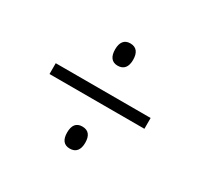

<svg xmlns="http://www.w3.org/2000/svg" viewBox="-104 -707 738 708"><g transform="rotate(30 265.0 -353.0)"><path d="M265 -482C291 -482 304 -499 304 -529C304 -559 292 -577 265 -577C239 -577 227 -559 227 -530C227 -500 239 -482 265 -482ZM63 -330H467V-376H63ZM265 -129C291 -129 304 -146 304 -176C304 -206 292 -223 265 -223C239 -223 227 -206 227 -176C227 -146 239 -129 265 -129Z"/></g></svg>

Font: Noto Sans Mono Condensed Light
Style: Regular
Weight: 300
Width: 3
Designer: Monotype Design Team
Foundry: Monotype Imaging Inc.
Version: Version 2.014